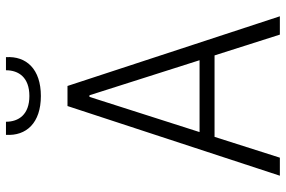

<svg xmlns="http://www.w3.org/2000/svg" viewBox="-181 -801 982 660"><g transform="rotate(-90 310.0 -471.0)"><path d="M584 0 344.5 -730H275.5L36 0H98L169.5 -224.5H449.5L521 0ZM176.5 -941.5C172 -871.5 217.5 -821.5 310 -821.5C402.5 -821.5 448 -871.5 443.5 -941.5H398.5C398.5 -898 374 -861 310 -861C246 -861 221.5 -898 221.5 -941.5ZM186 -276 307 -654.5H312.5L433 -276Z"/></g></svg>

Font: Monaspace Argon ExtraLight
Style: Regular
Weight: 200
Designer: Riley Cran & the Lettermatic Team
Foundry: Lettermatic
Version: Version 1.000 (Monaspace Argon)